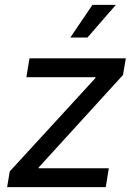

<svg xmlns="http://www.w3.org/2000/svg" viewBox="-20 -769 551 789"><path d="M9.3 0 20 -64.5 372.1 -448.2 373 -451.7H88.4L101.1 -529.3H497.1L485.4 -460.9L139.2 -81.1L138.7 -77.6H427.2L414.6 0ZM269 -614.7 359.9 -749H456.1L339.4 -614.7Z"/></svg>

Font: Inter 24pt
Style: Italic
Weight: 400
Italic angle: -9.3988°
Designer: Rasmus Andersson
Foundry: rsms
Version: Version 4.001;git-66647c0bb